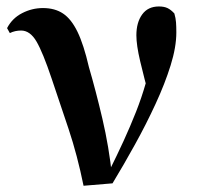

<svg xmlns="http://www.w3.org/2000/svg" viewBox="-20 -573 623 603"><path d="M242.4 10.4Q223 -85.1 195.4 -167.9Q167.8 -250.6 142.4 -325.6Q114.6 -408.5 94.5 -442.8Q74.4 -477.1 46.3 -477.1Q26.9 -477.1 10.9 -469.1L2.2 -484.7Q18.4 -515.8 49.5 -531.7Q80.5 -547.7 114.9 -547.7Q152.3 -547.7 178 -530.5Q203.8 -513.4 223.4 -473.1Q243 -432.7 259.2 -362.4Q280.9 -288.2 301.6 -200Q322.3 -111.8 332.2 -18.2H314.1L321.6 -33.3Q347.1 -84.4 368.3 -130.6Q389.4 -176.8 407.1 -221.5Q424.8 -266.3 438.4 -313.9Q452 -361.6 462.6 -415.3L452.2 -256.3Q432.1 -330.2 420.2 -380.8Q408.3 -431.4 408.3 -462Q408.3 -502.5 426.5 -527.6Q444.6 -552.7 479 -552.7Q495.5 -552.7 506.3 -547.5Q517 -542.3 527.6 -530.7Q531.8 -516.3 532.8 -503Q533.8 -489.8 533.8 -471.2Q533.8 -425.1 515.8 -367.5Q497.9 -310 468.5 -246.5Q439.2 -183 403.8 -119Q368.5 -55.1 333.4 2.8Z"/></svg>

Font: Noto Serif SC ExtraLight
Style: Regular
Weight: 200
Designer: Ryoko NISHIZUKA 西塚涼子 (kana & ideographs); Frank Grießhammer (Latin, Greek & Cyrillic); Wenlong ZHANG 张文龙 (bopomofo); San
Foundry: Adobe
Version: Version 2.002-H1;hotconv 1.1.0;makeotfexe 2.6.0